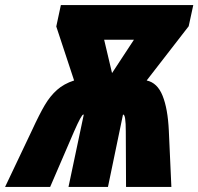

<svg xmlns="http://www.w3.org/2000/svg" viewBox="-75 -734 779 754"><path d="M50 -221Q80 -286 101 -321.5Q122 -357 149 -381Q176 -405 216 -418L146 -630L164 -714H684L666 -631L501 -418Q543 -409 563.5 -358Q584 -307 588 -221L598 0H420L419 -218Q419 -284 409 -284H408L349 0H194L254 -284H252Q245 -284 216 -218L122 0H-55ZM451 -578H334L365 -447Z"/></svg>

Font: Noto Sans UI CondBlack
Style: Italic
Weight: 900
Width: 3
Italic angle: -12°
Designer: Monotype Design Team
Foundry: Monotype Imaging Inc.
Version: Version 1.001